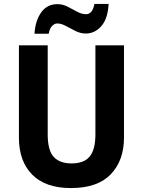

<svg xmlns="http://www.w3.org/2000/svg" viewBox="-20 -944 725 974"><path d="M609 -246Q609 -130 542 -60Q475 10 340 10Q211 10 143.5 -58Q76 -126 76 -246V-714H222V-262Q222 -181 252.5 -148Q283 -115 343 -115Q406 -115 435 -150Q464 -185 464 -263V-714H609ZM155 -773Q159 -839 189 -881Q219 -923 271 -923Q298 -923 322.5 -910.5Q347 -898 370.5 -885Q394 -872 417 -872Q449 -872 459 -924H531Q527 -849 494 -811.5Q461 -774 415 -774Q389 -774 363.5 -786.5Q338 -799 314.5 -812Q291 -825 270 -825Q257 -825 244.5 -812.5Q232 -800 227 -773Z"/></svg>

Font: Noto Sans SemiCondensed
Style: Bold
Weight: 700
Width: 4
Designer: Monotype Design Team
Foundry: Monotype Imaging Inc.
Version: Version 2.013; ttfautohint (v1.8.4.7-5d5b)